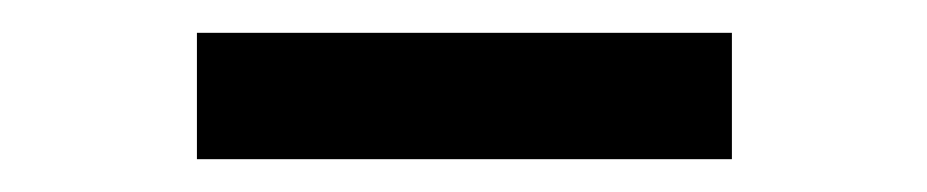

<svg xmlns="http://www.w3.org/2000/svg" viewBox="-20 -688 565 117"><path d="M100 -668H426V-591H100Z"/></svg>

Font: Cabin SemiBold
Style: Regular
Weight: 600
Designer: Pablo Impallari
Foundry: Pablo Impallari. http://www.impallari.com Igino Marini. http://www.ikern.com
Version: Version 2.200